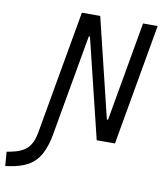

<svg xmlns="http://www.w3.org/2000/svg" viewBox="-227 -771 911 1082"><g transform="rotate(10 228.5 -230.0)"><path d="M359.9 0 221.2 -568.4H214.4L114.7 -3.9L113.8 2.9Q101.1 76.7 75.9 123.8Q50.8 170.9 6.6 196Q-37.6 221.2 -107.4 230.5L-122.6 232.4L-128.9 151.9L-107.9 147.9Q-43 135.7 -12.9 105.5Q17.1 75.2 27.8 16.1L32.7 -12.2L152.8 -693.4H257.8L396 -125H402.8L502.9 -693.4H586.4L464.4 0Z"/></g></svg>

Font: Cascadia Mono PL SemiLight
Style: Italic
Weight: 350
Italic angle: -10°
Monospace: yes
Designer: Aaron Bell
Foundry: Saja Typeworks
Version: Version 2404.023; ttfautohint (v1.8.4)